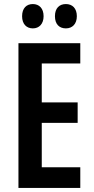

<svg xmlns="http://www.w3.org/2000/svg" viewBox="-20 -993 463 947"><path d="M89 -913C89 -874 111 -853 142 -853C173 -853 195 -875 195 -913C195 -952 173 -973 142 -973C111 -973 89 -953 89 -913ZM251 -913C251 -874 272 -853 305 -853C337 -853 359 -875 359 -913C359 -952 337 -973 305 -973C273 -973 251 -953 251 -913ZM376 -66V-168H186V-387H363V-488H186V-680H376V-780H71V-66Z"/></svg>

Font: Noto Sans Malayalam UI ExtraCondensed SemiBold
Style: Regular
Weight: 600
Width: 2
Designer: Jelle Bosma - Monotype Design Team
Foundry: Monotype Imaging Inc.
Version: Version 2.104